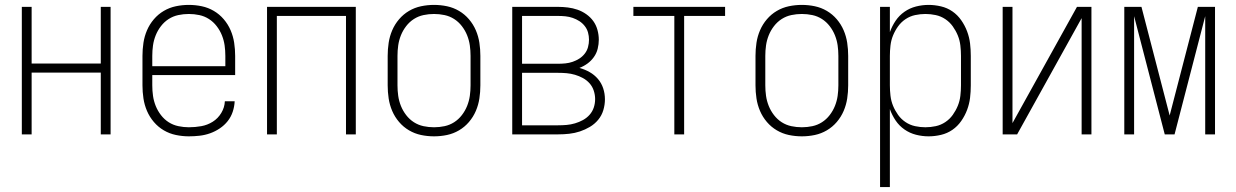

<svg xmlns="http://www.w3.org/2000/svg" viewBox="-20 -548 5040 783"><path d="M69 0V-520H109V-289H391V-520H431V0H391V-252H109V0Z M750 8Q724 8 697.5 2.5Q671 -3 648 -16.5Q625 -30 607.5 -50.5Q590 -71 579.5 -95.5Q569 -120 565 -146.5Q561 -173 561 -200V-320Q561 -347 565 -373.5Q569 -400 579.5 -424.5Q590 -449 607.5 -469.5Q625 -490 648 -503.5Q671 -517 697 -522.5Q723 -528 750 -528Q777 -528 803 -522.5Q829 -517 852 -503.5Q875 -490 892.5 -469.5Q910 -449 920.5 -424.5Q931 -400 935 -373.5Q939 -347 939 -320V-242H601V-200Q601 -178 604 -157Q607 -136 615 -116Q623 -96 636.5 -78.5Q650 -61 668 -49.5Q686 -38 707.5 -33.5Q729 -29 750 -29Q776 -29 801 -33.5Q826 -38 847.5 -51.5Q869 -65 882.5 -87.5Q896 -110 897 -135H937Q936 -113 929 -92Q922 -71 908.5 -54Q895 -37 876.5 -24.5Q858 -12 837 -4.5Q816 3 794 5.5Q772 8 750 8ZM601 -278H899V-320Q899 -342 896 -363Q893 -384 885 -404Q877 -424 863.5 -441.5Q850 -459 832 -470.5Q814 -482 793 -486.5Q772 -491 750 -491Q728 -491 707 -486.5Q686 -482 668 -470.5Q650 -459 636.5 -441.5Q623 -424 615 -404Q607 -384 604 -363Q601 -342 601 -320Z M1069 0V-520H1431V0H1391V-483H1109V0Z M1750 8Q1723 8 1697 2.5Q1671 -3 1648 -16.5Q1625 -30 1607.5 -50.5Q1590 -71 1579.5 -95.5Q1569 -120 1565 -146.5Q1561 -173 1561 -200V-320Q1561 -347 1565 -373.5Q1569 -400 1579.5 -424.5Q1590 -449 1607.5 -469.5Q1625 -490 1648 -503.5Q1671 -517 1697 -522.5Q1723 -528 1750 -528Q1777 -528 1803 -522.5Q1829 -517 1852 -503.5Q1875 -490 1892.5 -469.5Q1910 -449 1920.5 -424.5Q1931 -400 1935 -373.5Q1939 -347 1939 -320V-200Q1939 -173 1935 -146.5Q1931 -120 1920.5 -95.5Q1910 -71 1892.5 -50.5Q1875 -30 1852 -16.5Q1829 -3 1803 2.5Q1777 8 1750 8ZM1750 -29Q1772 -29 1793 -33.5Q1814 -38 1832 -49.5Q1850 -61 1863.5 -78.5Q1877 -96 1885 -116Q1893 -136 1896 -157Q1899 -178 1899 -200V-320Q1899 -342 1896 -363Q1893 -384 1885 -404Q1877 -424 1863.5 -441.5Q1850 -459 1832 -470.5Q1814 -482 1793 -486.5Q1772 -491 1750 -491Q1728 -491 1707 -486.5Q1686 -482 1668 -470.5Q1650 -459 1636.5 -441.5Q1623 -424 1615 -404Q1607 -384 1604 -363Q1601 -342 1601 -320V-200Q1601 -178 1604 -157Q1607 -136 1615 -116Q1623 -96 1636.5 -78.5Q1650 -61 1668 -49.5Q1686 -38 1707 -33.5Q1728 -29 1750 -29Z M2256 0H2069V-520H2256Q2276 -520 2296 -517.5Q2316 -515 2335 -508.5Q2354 -502 2371 -490Q2388 -478 2399.5 -462Q2411 -446 2416.5 -426Q2422 -406 2422 -386Q2422 -368 2417.5 -349.5Q2413 -331 2402 -315.5Q2391 -300 2376 -289Q2361 -278 2343 -271Q2365 -265 2384.5 -254Q2404 -243 2418.5 -226Q2433 -209 2440 -187.5Q2447 -166 2447 -143Q2447 -121 2440.5 -99Q2434 -77 2419.5 -59.5Q2405 -42 2385.5 -30.5Q2366 -19 2345 -12Q2324 -5 2301.5 -2.5Q2279 0 2256 0ZM2109 -288H2256Q2271 -288 2286 -289.5Q2301 -291 2315.5 -296Q2330 -301 2342.5 -309Q2355 -317 2364.5 -329Q2374 -341 2378 -356Q2382 -371 2382 -386Q2382 -401 2378 -415.5Q2374 -430 2364.5 -442Q2355 -454 2342.5 -462Q2330 -470 2315.5 -475Q2301 -480 2286 -481.5Q2271 -483 2256 -483H2109ZM2256 -37Q2274 -37 2291 -38.5Q2308 -40 2325 -45Q2342 -50 2357.5 -58.5Q2373 -67 2384.5 -80Q2396 -93 2401.5 -109.5Q2407 -126 2407 -144Q2407 -161 2401.5 -178Q2396 -195 2384.5 -208Q2373 -221 2357.5 -229.5Q2342 -238 2325 -243Q2308 -248 2291 -249.5Q2274 -251 2256 -251H2109V-37Z M2730 0V-483H2563V-520H2937V-483H2770V0Z M3250 8Q3223 8 3197 2.5Q3171 -3 3148 -16.5Q3125 -30 3107.5 -50.5Q3090 -71 3079.5 -95.5Q3069 -120 3065 -146.5Q3061 -173 3061 -200V-320Q3061 -347 3065 -373.5Q3069 -400 3079.5 -424.5Q3090 -449 3107.5 -469.5Q3125 -490 3148 -503.5Q3171 -517 3197 -522.5Q3223 -528 3250 -528Q3277 -528 3303 -522.5Q3329 -517 3352 -503.5Q3375 -490 3392.5 -469.5Q3410 -449 3420.5 -424.5Q3431 -400 3435 -373.5Q3439 -347 3439 -320V-200Q3439 -173 3435 -146.5Q3431 -120 3420.5 -95.5Q3410 -71 3392.5 -50.5Q3375 -30 3352 -16.5Q3329 -3 3303 2.5Q3277 8 3250 8ZM3250 -29Q3272 -29 3293 -33.5Q3314 -38 3332 -49.5Q3350 -61 3363.5 -78.5Q3377 -96 3385 -116Q3393 -136 3396 -157Q3399 -178 3399 -200V-320Q3399 -342 3396 -363Q3393 -384 3385 -404Q3377 -424 3363.5 -441.5Q3350 -459 3332 -470.5Q3314 -482 3293 -486.5Q3272 -491 3250 -491Q3228 -491 3207 -486.5Q3186 -482 3168 -470.5Q3150 -459 3136.5 -441.5Q3123 -424 3115 -404Q3107 -384 3104 -363Q3101 -342 3101 -320V-200Q3101 -178 3104 -157Q3107 -136 3115 -116Q3123 -96 3136.5 -78.5Q3150 -61 3168 -49.5Q3186 -38 3207 -33.5Q3228 -29 3250 -29Z M3569 215V-520H3609V-417Q3618 -442 3632.5 -463.5Q3647 -485 3668.5 -500Q3690 -515 3715.5 -521.5Q3741 -528 3767 -528Q3792 -528 3817.5 -522Q3843 -516 3864 -501.5Q3885 -487 3900 -465.5Q3915 -444 3924 -420Q3933 -396 3936 -371Q3939 -346 3939 -320V-200Q3939 -174 3936 -149Q3933 -124 3924 -100Q3915 -76 3900 -54.5Q3885 -33 3864 -18.5Q3843 -4 3817.5 2Q3792 8 3767 8Q3741 8 3715.5 1.5Q3690 -5 3668.5 -20Q3647 -35 3632.5 -56.5Q3618 -78 3609 -103V215ZM3754 -29Q3775 -29 3796 -33.5Q3817 -38 3835 -50Q3853 -62 3865.5 -79.5Q3878 -97 3886 -116.5Q3894 -136 3896.5 -157.5Q3899 -179 3899 -200V-320Q3899 -341 3896.5 -362.5Q3894 -384 3886 -403.5Q3878 -423 3865.5 -440.5Q3853 -458 3835 -470Q3817 -482 3796 -486.5Q3775 -491 3754 -491Q3733 -491 3712 -486.5Q3691 -482 3673 -470Q3655 -458 3642.5 -440.5Q3630 -423 3622 -403.5Q3614 -384 3611.5 -362.5Q3609 -341 3609 -320V-200Q3609 -179 3611.5 -157.5Q3614 -136 3622 -116.5Q3630 -97 3642.5 -79.5Q3655 -62 3673 -50Q3691 -38 3712 -33.5Q3733 -29 3754 -29Z M4069 0V-520H4109V-46L4372 -520H4431V0H4391V-474L4128 0Z M4565 0V-520H4635L4750 -77L4865 -520H4935V0H4895V-482L4770 0H4730L4605 -482V0Z"/></svg>

Font: Iosevka Extralight
Style: Regular
Weight: 200
Monospace: yes
Designer: Belleve Invis
Foundry: Belleve Invis
Version: Version 32.0.1; ttfautohint (v1.8.4)